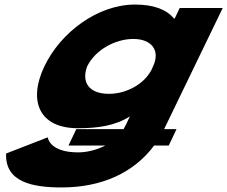

<svg xmlns="http://www.w3.org/2000/svg" viewBox="-20 -548 998 843"><path d="M6.9 126C1.5 251 121.2 275 250.7 275C423.6 275 566.3 212.5 656.7 91H720.9L755.1 19H700.6C701.4 17.3 702.2 15.7 703 14L957.9 -513H769.1L747.2 -467H743.6C711.3 -506 655.2 -528 572.9 -528C408.9 -528 245.9 -406 174.5 -256C103.2 -106 150.7 15 322.3 15C407 15 484.3 5 550.3 -37L532.2 1C529.2 7.3 525.9 13.3 522.4 19H314.9L280.7 91H442.3C400.7 112.7 355.6 121 323.9 121C230.7 121 195.7 86 189.6 55ZM362.5 -256C396.3 -327 484.2 -377 565.3 -377C645.1 -377 685.5 -327 651.7 -256C625.1 -186 541.7 -136 458.2 -136C371.1 -136 336.7 -186 362.5 -256Z"/></svg>

Font: Hussar
Style: BdSuprExtOblFive
Weight: 700
Foundry: Cannot Into Space Fonts
Version: Version 2.00